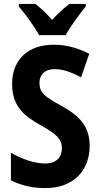

<svg xmlns="http://www.w3.org/2000/svg" viewBox="-20 -953 512 983"><path d="M180 -773H316C339 -816 389 -883 419 -920V-933H335C307 -911 279 -887 247 -851C218 -885 187 -913 161 -933H76V-920C108 -883 159 -814 180 -773ZM439 -206C439 -305 388 -360 293 -412C209 -458 182 -478 182 -529C182 -570 209 -599 259 -599C300 -599 343 -585 395 -557L437 -678C378 -707 320 -724 257 -724C123 -725 41 -646 42 -522C42 -404 110 -356 188 -312C268 -267 297 -242 297 -194C297 -150 270 -116 212 -116C157 -116 93 -138 36 -171V-30C91 -2 149 10 213 10C353 10 439 -77 439 -206Z"/></svg>

Font: Noto Sans Myanmar Condensed
Style: Bold
Weight: 700
Width: 3
Designer: Monotype Design Team
Foundry: Monotype Imaging Inc.
Version: Version 2.107